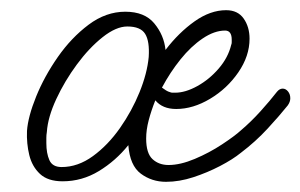

<svg xmlns="http://www.w3.org/2000/svg" viewBox="-20 -348 590 377"><path d="M306 9Q278 9 256.5 -7Q235 -23 232 -63Q207 -32 174 -12Q141 8 103 8Q74 8 58.5 -6.5Q43 -21 37.5 -43.5Q32 -66 33 -91Q35 -119 51 -158.5Q67 -198 93.5 -236Q120 -274 154 -299.5Q188 -325 226 -325Q264 -325 283 -302Q302 -279 305 -250Q331 -284 362 -306Q393 -328 424 -328Q447 -328 458.5 -311.5Q470 -295 470 -272Q470 -238 448 -206Q426 -174 392.5 -154Q359 -134 326 -134Q299 -134 285 -151Q277 -131 272 -112Q267 -93 267 -76Q267 -47 279.5 -35.5Q292 -24 311 -24Q334 -24 362.5 -36Q391 -48 416 -64.5Q441 -81 453 -92Q473 -109 491.5 -129.5Q510 -150 524 -168Q529 -174 535 -174Q541 -174 545.5 -168.5Q550 -163 550 -155Q550 -148 545 -141Q529 -121 505.5 -95.5Q482 -70 453 -48Q437 -35 412 -22Q387 -9 359.5 0Q332 9 306 9ZM101 -20Q133 -20 162.5 -41.5Q192 -63 215.5 -96.5Q239 -130 254 -167Q269 -204 272 -236Q274 -267 265 -281.5Q256 -296 230 -296Q208 -296 181.5 -275Q155 -254 131 -221.5Q107 -189 90.5 -153.5Q74 -118 72 -89Q71 -83 71 -77.5Q71 -72 71 -67Q71 -47 77 -33.5Q83 -20 101 -20ZM324 -166Q344 -166 367.5 -179Q391 -192 409.5 -213.5Q428 -235 434 -260Q435 -262 435 -265Q435 -268 435 -270Q435 -288 422 -288Q401 -288 378 -272.5Q355 -257 334.5 -231.5Q314 -206 298 -176Q302 -173 306 -170.5Q310 -168 314 -167Q316 -166 319 -166Q322 -166 324 -166Z"/></svg>

Font: Meow Script
Style: Regular
Weight: 400
Designer: Robert E. Leuschke
Foundry: Robert E. Leuschke
Version: Version 1.010; ttfautohint (v1.8.3)